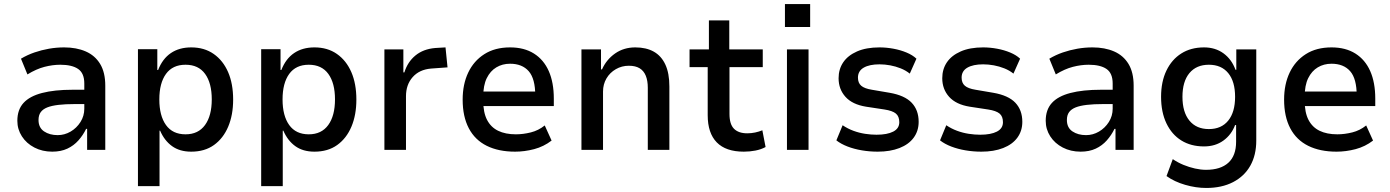

<svg xmlns="http://www.w3.org/2000/svg" viewBox="-20 -743 6894 952"><path d="M239 9Q190 9 150.5 -11.5Q111 -32 88.5 -67Q66 -102 66 -144Q66 -199 96.5 -232.5Q127 -266 188.5 -282Q250 -298 340 -298H413V-227H351Q304 -227 270 -223Q236 -219 214.5 -210.5Q193 -202 182 -187Q171 -172 171 -148Q171 -110 198.5 -91.5Q226 -73 266 -73Q300 -73 330 -90.5Q360 -108 379 -138Q398 -168 398 -204V-329Q398 -380 367.5 -401Q337 -422 279 -422Q241 -422 200.5 -411.5Q160 -401 116 -374L84 -452Q116 -471 151 -483Q186 -495 223 -501.5Q260 -508 298 -508Q359 -508 405 -488Q451 -468 476.5 -426Q502 -384 502 -318V0H412V-104H407Q392 -73 369 -47Q346 -21 314 -6Q282 9 239 9Z M664 180V-499H760V-396H764Q786 -452 827.5 -480Q869 -508 928 -508Q993 -508 1039.5 -475.5Q1086 -443 1111 -385.5Q1136 -328 1136 -249Q1136 -173 1111.5 -115Q1087 -57 1041 -24Q995 9 928 9Q871 9 833 -18.5Q795 -46 774 -95H771V180ZM900 -77Q963 -77 996.5 -123Q1030 -169 1030 -250Q1030 -331 997 -376.5Q964 -422 900 -422Q836 -422 803 -376.5Q770 -331 770 -250Q770 -169 803 -123Q836 -77 900 -77Z M1275 180V-499H1371V-396H1375Q1397 -452 1438.5 -480Q1480 -508 1539 -508Q1604 -508 1650.5 -475.5Q1697 -443 1722 -385.5Q1747 -328 1747 -249Q1747 -173 1722.5 -115Q1698 -57 1652 -24Q1606 9 1539 9Q1482 9 1444 -18.5Q1406 -46 1385 -95H1382V180ZM1511 -77Q1574 -77 1607.5 -123Q1641 -169 1641 -250Q1641 -331 1608 -376.5Q1575 -422 1511 -422Q1447 -422 1414 -376.5Q1381 -331 1381 -250Q1381 -169 1414 -123Q1447 -77 1511 -77Z M1886 0V-498H1980V-384H1985Q2001 -436 2040 -468Q2079 -500 2138 -505L2189 -508L2199 -409L2117 -403Q2059 -398 2026 -360.5Q1993 -323 1993 -266V0Z M2534 9Q2452 9 2393.5 -20Q2335 -49 2304.5 -107Q2274 -165 2274 -249Q2274 -325 2301.5 -383Q2329 -441 2381.5 -474.5Q2434 -508 2509 -508Q2579 -508 2627.5 -477.5Q2676 -447 2701 -390.5Q2726 -334 2726 -254V-217H2357V-289H2651L2634 -269Q2634 -353 2601.5 -390Q2569 -427 2509 -427Q2471 -427 2441 -409Q2411 -391 2393.5 -355.5Q2376 -320 2376 -263V-244Q2376 -185 2395 -148.5Q2414 -112 2450 -94.5Q2486 -77 2538 -77Q2574 -77 2612 -86.5Q2650 -96 2681 -121L2715 -46Q2676 -16 2628.5 -3.5Q2581 9 2534 9Z M2863 0V-498H2960V-399H2965Q2987 -448 3030 -478Q3073 -508 3130 -508Q3184 -508 3221.5 -487Q3259 -466 3279 -423Q3299 -380 3299 -314V0H3192V-308Q3192 -343 3182 -367.5Q3172 -392 3151.5 -404.5Q3131 -417 3098 -417Q3063 -417 3033.5 -400Q3004 -383 2987 -354Q2970 -325 2970 -289V0Z M3668 9Q3579 9 3534 -37Q3489 -83 3489 -172V-410H3399V-498H3495V-642H3596V-498H3762V-410H3597V-178Q3597 -127 3619.5 -104.5Q3642 -82 3685 -82Q3705 -82 3724 -86Q3743 -90 3760 -97L3776 -14Q3754 -2 3726 3.5Q3698 9 3668 9Z M3872 -609V-723H3997V-609ZM3882 0V-498H3989V0Z M4332 9Q4292 9 4253.5 2.5Q4215 -4 4182.5 -16.5Q4150 -29 4127 -47L4158 -122Q4183 -105 4211.5 -94.5Q4240 -84 4269.5 -79.5Q4299 -75 4326 -75Q4379 -75 4409 -90.5Q4439 -106 4439 -137Q4439 -166 4422 -180Q4405 -194 4366 -200L4274 -214Q4206 -225 4172 -263Q4138 -301 4138 -355Q4138 -400 4161 -434Q4184 -468 4229.5 -488Q4275 -508 4341 -508Q4375 -508 4410 -501.5Q4445 -495 4475 -482.5Q4505 -470 4524 -452L4491 -378Q4471 -394 4446 -404Q4421 -414 4394 -419Q4367 -424 4341 -424Q4291 -424 4262.5 -407.5Q4234 -391 4234 -358Q4234 -332 4250 -318Q4266 -304 4303 -298L4391 -283Q4466 -270 4500.5 -233.5Q4535 -197 4535 -139Q4535 -94 4510.5 -60.5Q4486 -27 4440 -9Q4394 9 4332 9Z M4846 9Q4806 9 4767.5 2.5Q4729 -4 4696.5 -16.5Q4664 -29 4641 -47L4672 -122Q4697 -105 4725.5 -94.5Q4754 -84 4783.5 -79.5Q4813 -75 4840 -75Q4893 -75 4923 -90.5Q4953 -106 4953 -137Q4953 -166 4936 -180Q4919 -194 4880 -200L4788 -214Q4720 -225 4686 -263Q4652 -301 4652 -355Q4652 -400 4675 -434Q4698 -468 4743.5 -488Q4789 -508 4855 -508Q4889 -508 4924 -501.5Q4959 -495 4989 -482.5Q5019 -470 5038 -452L5005 -378Q4985 -394 4960 -404Q4935 -414 4908 -419Q4881 -424 4855 -424Q4805 -424 4776.5 -407.5Q4748 -391 4748 -358Q4748 -332 4764 -318Q4780 -304 4817 -298L4905 -283Q4980 -270 5014.5 -233.5Q5049 -197 5049 -139Q5049 -94 5024.5 -60.5Q5000 -27 4954 -9Q4908 9 4846 9Z M5338 9Q5289 9 5249.5 -11.5Q5210 -32 5187.5 -67Q5165 -102 5165 -144Q5165 -199 5195.5 -232.5Q5226 -266 5287.5 -282Q5349 -298 5439 -298H5512V-227H5450Q5403 -227 5369 -223Q5335 -219 5313.5 -210.5Q5292 -202 5281 -187Q5270 -172 5270 -148Q5270 -110 5297.5 -91.5Q5325 -73 5365 -73Q5399 -73 5429 -90.5Q5459 -108 5478 -138Q5497 -168 5497 -204V-329Q5497 -380 5466.5 -401Q5436 -422 5378 -422Q5340 -422 5299.5 -411.5Q5259 -401 5215 -374L5183 -452Q5215 -471 5250 -483Q5285 -495 5322 -501.5Q5359 -508 5397 -508Q5458 -508 5504 -488Q5550 -468 5575.5 -426Q5601 -384 5601 -318V0H5511V-104H5506Q5491 -73 5468 -47Q5445 -21 5413 -6Q5381 9 5338 9Z M5961 189Q5910 189 5856.5 173.5Q5803 158 5764 130L5795 46Q5820 63 5848 74.5Q5876 86 5905 92.5Q5934 99 5960 99Q6032 99 6070.5 64Q6109 29 6109 -40V-123H6104Q6086 -75 6046 -46Q6006 -17 5950 -17Q5885 -17 5837.5 -46.5Q5790 -76 5763.5 -131.5Q5737 -187 5737 -263Q5737 -338 5763.5 -393Q5790 -448 5837.5 -478Q5885 -508 5950 -508Q6006 -508 6046.5 -478.5Q6087 -449 6106 -397H6110V-498H6209V-46Q6209 26 6179.5 78.5Q6150 131 6094 160Q6038 189 5961 189ZM5974 -103Q6036 -103 6070 -145Q6104 -187 6104 -263Q6104 -339 6070 -380.5Q6036 -422 5974 -422Q5912 -422 5877.5 -380.5Q5843 -339 5843 -263Q5843 -187 5877.5 -145Q5912 -103 5974 -103Z M6607 9Q6525 9 6466.5 -20Q6408 -49 6377.5 -107Q6347 -165 6347 -249Q6347 -325 6374.5 -383Q6402 -441 6454.5 -474.5Q6507 -508 6582 -508Q6652 -508 6700.5 -477.5Q6749 -447 6774 -390.5Q6799 -334 6799 -254V-217H6430V-289H6724L6707 -269Q6707 -353 6674.5 -390Q6642 -427 6582 -427Q6544 -427 6514 -409Q6484 -391 6466.5 -355.5Q6449 -320 6449 -263V-244Q6449 -185 6468 -148.5Q6487 -112 6523 -94.5Q6559 -77 6611 -77Q6647 -77 6685 -86.5Q6723 -96 6754 -121L6788 -46Q6749 -16 6701.5 -3.5Q6654 9 6607 9Z"/></svg>

Font: Nunito Sans 7pt SemiCondensed SemiBold
Style: Regular
Weight: 600
Width: 4
Designer: Vernon Adams
Foundry: Vernon Adams
Version: Version 3.101;gftools[0.9.27]